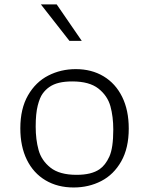

<svg xmlns="http://www.w3.org/2000/svg" viewBox="-20 -818 660 850"><path d="M70 -250Q70 -337 104 -396Q138 -455 193.8 -483.5Q249.5 -512 315.5 -512Q385.5 -512 438.5 -480.2Q491.5 -448.5 520.8 -389.2Q550 -330 550 -249Q550 -162.5 516.8 -103.8Q483.5 -45 428.2 -16.5Q373 12 306 12Q235 12 181.5 -19.8Q128 -51.5 99 -110.5Q70 -169.5 70 -250ZM421 -69Q446.5 -86.5 464 -124.5Q481.5 -162.5 481.5 -244.5Q481.5 -301.5 468.8 -347.8Q456 -394 415.8 -425.8Q375.5 -457.5 300 -457.5Q266.5 -457.5 241.5 -451.5Q216.5 -445.5 198 -432.5Q181.5 -421 168.8 -403.5Q156 -386 147 -350.5Q138 -315 138 -257.5Q138 -200 150.8 -153.8Q163.5 -107.5 203.5 -75.8Q243.5 -44 319 -44Q352 -44 377.5 -50.2Q403 -56.5 421 -69ZM287.5 -637 161 -798.5H231L342 -637Z"/></svg>

Font: Monaspace Argon Var ExtraLight
Style: Regular
Weight: 200
Designer: Riley Cran and the Lettermatic Team
Version: Version 1.200 (Monaspace Argon Var)